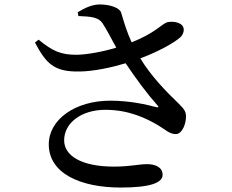

<svg xmlns="http://www.w3.org/2000/svg" viewBox="-20 -799 1040 862"><path d="M475 -347C317 -347 199 -262 199 -151C199 -20 342 43 522 43C660 43 710 20 710 -14C710 -48 678 -62 640 -62C603 -62 564 -51 492 -51C345 -51 268 -100 268 -169C268 -247 345 -306 453 -306C560 -306 639 -267 694 -234C725 -215 742 -197 769 -197C799 -197 816 -246 815 -278C815 -298 806 -310 783 -333C726 -388 659 -456 610 -537C688 -566 760 -605 790 -632C806 -648 810 -671 798 -685C783 -701 752 -704 730 -699C705 -690 675 -650 571 -609C551 -652 539 -691 524 -742C518 -763 476 -779 428 -779C395 -779 361 -764 329 -744L332 -727C390 -725 423 -721 440 -695C458 -668 480 -625 502 -585C443 -567 372 -554 325 -553C251 -553 216 -570 153 -621L137 -608C186 -516 221 -476 335 -478C398 -478 481 -496 544 -515C590 -446 643 -375 686 -327C695 -318 692 -316 681 -318C640 -329 565 -347 475 -347Z"/></svg>

Font: Noto Serif HK SemiBold
Style: Regular
Weight: 600
Designer: Ryoko NISHIZUKA 西塚涼子 (kana & ideographs); Frank Grießhammer (Latin, Greek & Cyrillic); Wenlong ZHANG 张文龙 (bopomofo); San
Foundry: Adobe
Version: Version 2.001;hotconv 1.1.0;makeotfexe 2.6.0